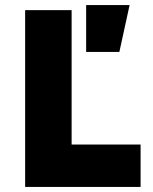

<svg xmlns="http://www.w3.org/2000/svg" viewBox="-20 -740 606 760"><path d="M79.5 0V-700H263.5V-168H536.5V0ZM321 -534.5V-720H493L452.5 -534.5Z"/></svg>

Font: Geologica Cursive ExtraBold
Style: Regular
Weight: 800
Designer: Sindre Bremnes, Frode Helland
Foundry: Monokrom Skriftforlag AS
Version: Version 1.010;gftools[0.9.28]